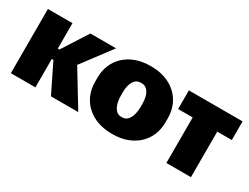

<svg xmlns="http://www.w3.org/2000/svg" viewBox="-55 -933 1745 1347"><g transform="rotate(30 817.5 -260.0)"><path d="M48 0H247V-230H260L373 0H594L422 -283L600 -520H392L260 -314H247V-520H48Z M870 14H880C1046 14 1160 -91 1160 -243V-277C1160 -429 1046 -534 880 -534H870C704 -534 590 -429 590 -277V-243C590 -91 704 14 870 14ZM870 -122C824 -122 795 -172 795 -254V-275C795 -352 824 -398 870 -398H880C926 -398 955 -352 955 -275V-254C955 -172 926 -122 880 -122Z M1308 0H1507V-369H1625V-520H1190V-369H1308Z"/></g></svg>

Font: Fixel Text Black
Style: Regular
Weight: 900
Width: 4
Designer: AlfaBravo + MacPaw
Foundry: Kyrylo Tkachov, Marchela Mozhyna, Serhii Makarenko, Maria Weinstein, Zakhar Kryvoshyya
Version: Version 1.211